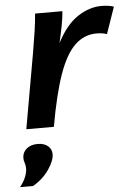

<svg xmlns="http://www.w3.org/2000/svg" viewBox="-83 -554 590 847"><g transform="rotate(-5 212.0 -130.5)"><path d="M412 -387Q394 -394 366 -394Q311 -394 270 -354.5Q229 -315 198.5 -228.5Q168 -142 143 0H21L80 -334Q89 -387 95 -427Q101 -467 104 -505H225Q223 -477 216 -440.5Q209 -404 200 -366Q241 -445 293 -479Q345 -513 398 -513Q414 -513 428 -511Q442 -509 453 -505ZM-29 252Q-11 230 -3 209Q5 188 5 173Q5 158 1 147.5Q-3 137 -3 125Q-3 101 15.5 85Q34 69 65 69Q93 69 110 83Q127 97 127 120Q127 147 101 186Q75 225 29 252Z"/></g></svg>

Font: Livvic SemiBold
Style: Italic
Weight: 600
Italic angle: -10°
Designer: Jacques Le Bailly, Baron von Fonthausen
Version: Version 1.001; ttfautohint (v1.8.2)